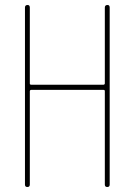

<svg xmlns="http://www.w3.org/2000/svg" viewBox="-20 -750 540 770"><path d="M80.1 -9.8V-719.7Q80.1 -729.5 89.8 -730Q99.6 -730.5 99.6 -719.7V-415Q99.6 -410.2 105.5 -410.2H394.5Q399.4 -410.2 400.4 -415V-719.7Q400.4 -729.5 410.2 -730Q419.9 -730.5 419.9 -719.7V-9.8Q419.9 0 410.2 0Q400.4 0 400.4 -9.8V-384.8Q400.4 -389.6 394.5 -389.6H105.5Q100.6 -389.6 99.6 -384.8V-9.8Q99.6 0 89.8 0Q80.1 0 80.1 -9.8Z"/></svg>

Font: Rounded-L Mgen+ 2m thin
Style: Regular
Weight: 100
Designer: [Source Han Sans]
Ryoko NISHIZUKA  (kana & ideographs); Paul D. Hunt (Latin, Greek & Cyrillic); Wenlong ZHANG  (bopomofo
Version: Version 1.059.20150602